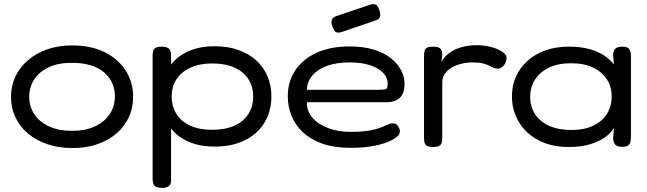

<svg xmlns="http://www.w3.org/2000/svg" viewBox="-20 -699 3119 926"><path d="M329 15Q263 15 208.5 -3.5Q154 -22 114.5 -55.5Q75 -89 54 -134Q33 -179 33 -231Q33 -283 53.5 -328Q74 -373 113 -407Q152 -441 206 -460.5Q260 -480 327 -480Q419 -480 484.5 -447.5Q550 -415 586 -359Q622 -303 622 -232Q622 -178 601 -133Q580 -88 541.5 -55Q503 -22 449.5 -3.5Q396 15 329 15ZM327 -68Q392 -68 438 -89.5Q484 -111 509 -148.5Q534 -186 534 -234Q534 -282 510 -318.5Q486 -355 440 -375.5Q394 -396 326 -396Q261 -396 215 -374.5Q169 -353 145 -316Q121 -279 121 -233Q121 -185 145.5 -148Q170 -111 216.5 -89.5Q263 -68 327 -68Z M1016 8Q952 8 903 -10Q854 -28 821.5 -60.5Q789 -93 773 -137Q757 -181 757 -235Q757 -287 773.5 -331Q790 -375 822.5 -407.5Q855 -440 903.5 -458Q952 -476 1016 -476Q1079 -476 1129.5 -458Q1180 -440 1215.5 -408Q1251 -376 1270 -331.5Q1289 -287 1289 -234Q1289 -180 1270 -135.5Q1251 -91 1215.5 -59Q1180 -27 1130 -9.5Q1080 8 1016 8ZM761 207Q742 207 732 201.5Q722 196 719 186Q716 176 716 162V-429Q716 -443 718.5 -453Q721 -463 731 -468.5Q741 -474 760 -474Q781 -474 791.5 -466.5Q802 -459 805 -441V161Q806 175 803 185.5Q800 196 790 201.5Q780 207 761 207ZM1003 -73Q1067 -73 1111 -93Q1155 -113 1178 -149.5Q1201 -186 1201 -233Q1201 -281 1178 -317Q1155 -353 1111 -373Q1067 -393 1004 -393Q942 -393 898 -372.5Q854 -352 831 -316.5Q808 -281 808 -233Q808 -186 831 -149.5Q854 -113 897.5 -93Q941 -73 1003 -73Z M1670 14Q1593 14 1536.5 -5.5Q1480 -25 1442.5 -59.5Q1405 -94 1386.5 -139Q1368 -184 1368 -236Q1368 -304 1403 -358Q1438 -412 1504.5 -443.5Q1571 -475 1667 -475Q1732 -475 1781.5 -460Q1831 -445 1864 -419Q1897 -393 1914 -361Q1931 -329 1931 -297Q1931 -246 1907 -226Q1883 -206 1848 -206H1460Q1459 -163 1487 -131Q1515 -99 1563 -81Q1611 -63 1672 -63Q1712 -63 1741 -66.5Q1770 -70 1790 -75.5Q1810 -81 1824 -87Q1838 -93 1848.5 -97.5Q1859 -102 1868 -104Q1878 -105 1886.5 -102Q1895 -99 1901 -88Q1908 -77 1908.5 -69.5Q1909 -62 1906 -54Q1901 -40 1870.5 -23.5Q1840 -7 1789 3.5Q1738 14 1670 14ZM1460 -266H1811Q1830 -266 1840 -269Q1850 -272 1850 -296Q1850 -324 1828.5 -347Q1807 -370 1766 -384Q1725 -398 1667 -398Q1602 -398 1556 -381Q1510 -364 1485.5 -334Q1461 -304 1460 -266ZM1626 -544Q1609 -539 1599.5 -545Q1590 -551 1583 -572Q1576 -593 1580.5 -604.5Q1585 -616 1604 -622L1767 -677Q1784 -682 1794 -675.5Q1804 -669 1810 -648Q1817 -627 1812 -616Q1807 -605 1787 -599Z M2068 10Q2049 10 2039.5 4.5Q2030 -1 2027.5 -11.5Q2025 -22 2025 -36V-430Q2025 -445 2028 -455Q2031 -465 2040 -469.5Q2049 -474 2069 -474Q2087 -474 2096.5 -469.5Q2106 -465 2109.5 -456.5Q2113 -448 2113 -437L2109 -401Q2117 -416 2131 -430Q2145 -444 2166 -455.5Q2187 -467 2216 -474Q2245 -481 2282 -481Q2304 -481 2324.5 -477.5Q2345 -474 2363 -468Q2381 -462 2394.5 -454.5Q2408 -447 2415.5 -438.5Q2423 -430 2423 -421Q2423 -399 2410 -383.5Q2397 -368 2381 -368Q2368 -368 2358.5 -372.5Q2349 -377 2337.5 -383Q2326 -389 2307.5 -393.5Q2289 -398 2256 -398Q2232 -398 2207 -392Q2182 -386 2161 -374.5Q2140 -363 2126.5 -344.5Q2113 -326 2113 -302V-34Q2113 -20 2110 -10Q2107 0 2097.5 5Q2088 10 2068 10Z M2980 9Q2958 9 2948.5 -0.5Q2939 -10 2937 -30L2941 -82Q2929 -60 2901 -39Q2873 -18 2828.5 -4Q2784 10 2722 10Q2660 10 2610 -8Q2560 -26 2524 -59.5Q2488 -93 2468.5 -137.5Q2449 -182 2449 -234Q2449 -286 2468.5 -329.5Q2488 -373 2524 -405.5Q2560 -438 2610.5 -456Q2661 -474 2722 -474Q2780 -474 2822 -462.5Q2864 -451 2893.5 -431.5Q2923 -412 2941 -388L2937 -431Q2937 -453 2947 -463.5Q2957 -474 2981 -474Q3000 -474 3008.5 -468Q3017 -462 3020 -451Q3023 -440 3023 -424V-38Q3023 -24 3020 -13Q3017 -2 3008 3.5Q2999 9 2980 9ZM2736 -72Q2797 -72 2840.5 -92.5Q2884 -113 2907 -149.5Q2930 -186 2930 -233Q2930 -281 2906.5 -317Q2883 -353 2839.5 -373.5Q2796 -394 2734 -394Q2672 -394 2628 -373Q2584 -352 2560.5 -315.5Q2537 -279 2537 -231Q2537 -185 2560.5 -148.5Q2584 -112 2629 -92Q2674 -72 2736 -72Z"/></svg>

Font: Fredoka SemiExpanded
Style: Regular
Weight: 400
Width: 6
Designer: Ben Nathan
Foundry: Milena B. Brandão, Ben Nathan
Version: Version 2.001